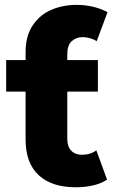

<svg xmlns="http://www.w3.org/2000/svg" viewBox="-20 -775 484 803"><path d="M87 -192V-557.2Q87 -624.9 117.2 -669.6Q147.4 -714.2 195.7 -734.4Q243.9 -754.6 300.2 -754.6Q336.1 -754.6 369.7 -746.6Q403.3 -738.6 429.7 -724.1L384.6 -603Q372.9 -610.3 357.3 -615Q341.7 -619.7 326.1 -619.7Q298.2 -619.7 279.8 -602.6Q261.4 -585.4 261.4 -547.9V-194.4Q261.4 -162.3 277.8 -145Q294.1 -127.7 322.7 -127.7Q357.9 -127.7 383 -146.2L427.7 -23.9Q404 -7.6 369.9 0.3Q335.9 8.2 296.7 8.2Q196.3 8.2 141.7 -42.4Q87 -93 87 -192ZM5.8 -523.7H389.4V-392H5.8Z"/></svg>

Font: iiserrat Thin
Style: Regular
Weight: 100
Designer: Akira Ohta
Foundry: Akira Ohta
Version: Version 1.200;Glyphs 3.3.1 (3343)